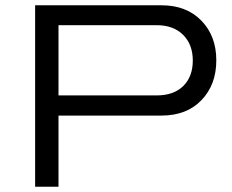

<svg xmlns="http://www.w3.org/2000/svg" viewBox="-20 -706 876 726"><path d="M112.8 0V-686H590.8Q685.1 -686 741.5 -627.9Q797.9 -569.8 797.9 -478Q797.9 -385.7 741.9 -327.4Q686 -269 590.8 -269H201.2V0ZM201.2 -345.2H571.8Q637.2 -345.2 673.1 -380.9Q709 -416.5 709 -477.1Q709 -537.6 672.4 -574.2Q635.7 -610.8 571.8 -610.8H201.2Z"/></svg>

Font: Archivo Expanded Light
Style: Regular
Weight: 300
Width: 7
Designer: Hector Gatti
Foundry: Omnibus-Type
Version: Version 2.001